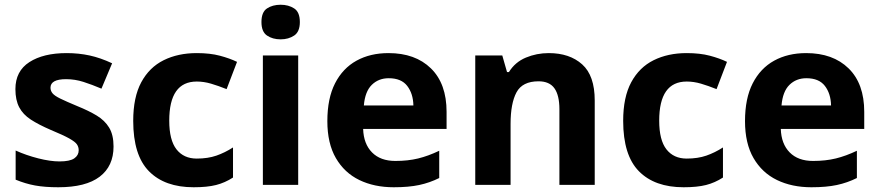

<svg xmlns="http://www.w3.org/2000/svg" viewBox="-20 -780 3709 810"><path d="M459 -162Q459 -79 400.5 -34.5Q342 10 226 10Q169 10 128 2.5Q87 -5 46 -22V-145Q90 -125 141 -112Q192 -99 231 -99Q275 -99 293.5 -112Q312 -125 312 -146Q312 -160 304.5 -171Q297 -182 272 -196Q247 -210 194 -232Q143 -254 110 -275.5Q77 -297 61 -327.5Q45 -358 45 -404Q45 -480 104 -518Q163 -556 261 -556Q312 -556 358 -546Q404 -536 453 -513L408 -406Q368 -423 332 -434.5Q296 -446 259 -446Q193 -446 193 -410Q193 -397 201.5 -386.5Q210 -376 234.5 -364Q259 -352 307 -332Q354 -313 388 -292.5Q422 -272 440.5 -241.5Q459 -211 459 -162Z M797 10Q675 10 608.5 -57.5Q542 -125 542 -270Q542 -370 576 -433Q610 -496 670.5 -526Q731 -556 810 -556Q866 -556 907.5 -545Q949 -534 980 -519L936 -404Q901 -418 870.5 -427Q840 -436 810 -436Q694 -436 694 -271Q694 -189 724.5 -150Q755 -111 810 -111Q857 -111 893 -123.5Q929 -136 963 -158V-31Q929 -9 891.5 0.5Q854 10 797 10Z M1164 -760Q1197 -760 1221 -744.5Q1245 -729 1245 -687Q1245 -646 1221 -630Q1197 -614 1164 -614Q1130 -614 1106.5 -630Q1083 -646 1083 -687Q1083 -729 1106.5 -744.5Q1130 -760 1164 -760ZM1238 -546V0H1089V-546Z M1619 -556Q1732 -556 1798 -491.5Q1864 -427 1864 -308V-236H1512Q1514 -173 1549.5 -137Q1585 -101 1648 -101Q1701 -101 1744 -111.5Q1787 -122 1833 -144V-29Q1793 -9 1748.5 0.5Q1704 10 1641 10Q1559 10 1496 -20.5Q1433 -51 1397 -113Q1361 -175 1361 -269Q1361 -365 1393.5 -428.5Q1426 -492 1484 -524Q1542 -556 1619 -556ZM1620 -450Q1577 -450 1548.5 -422Q1520 -394 1515 -335H1724Q1723 -385 1698 -417.5Q1673 -450 1620 -450Z M2295 -556Q2383 -556 2436 -508.5Q2489 -461 2489 -356V0H2340V-319Q2340 -378 2319 -407.5Q2298 -437 2252 -437Q2184 -437 2159 -390.5Q2134 -344 2134 -257V0H1985V-546H2099L2119 -476H2127Q2153 -518 2198.5 -537Q2244 -556 2295 -556Z M2864 10Q2742 10 2675.5 -57.5Q2609 -125 2609 -270Q2609 -370 2643 -433Q2677 -496 2737.5 -526Q2798 -556 2877 -556Q2933 -556 2974.5 -545Q3016 -534 3047 -519L3003 -404Q2968 -418 2937.5 -427Q2907 -436 2877 -436Q2761 -436 2761 -271Q2761 -189 2791.5 -150Q2822 -111 2877 -111Q2924 -111 2960 -123.5Q2996 -136 3030 -158V-31Q2996 -9 2958.5 0.5Q2921 10 2864 10Z M3381 -556Q3494 -556 3560 -491.5Q3626 -427 3626 -308V-236H3274Q3276 -173 3311.5 -137Q3347 -101 3410 -101Q3463 -101 3506 -111.5Q3549 -122 3595 -144V-29Q3555 -9 3510.5 0.5Q3466 10 3403 10Q3321 10 3258 -20.5Q3195 -51 3159 -113Q3123 -175 3123 -269Q3123 -365 3155.5 -428.5Q3188 -492 3246 -524Q3304 -556 3381 -556ZM3382 -450Q3339 -450 3310.5 -422Q3282 -394 3277 -335H3486Q3485 -385 3460 -417.5Q3435 -450 3382 -450Z"/></svg>

Font: Noto Sans Kayah Li
Style: Bold
Weight: 700
Designer: Monotype Design Team, Sérgio Martins
Foundry: Monotype Imaging Inc.
Version: Version 2.002; ttfautohint (v1.8.4.7-5d5b)